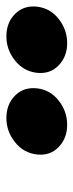

<svg xmlns="http://www.w3.org/2000/svg" viewBox="170 -924 235 616"><g transform="rotate(-90 288.0 -615.5)"><path d="M363 -616Q358 -573 386.5 -545.5Q415 -518 458 -518Q501 -518 535.5 -545Q570 -572 575 -614Q580 -657 552 -685Q524 -713 480 -713Q437 -713 402.5 -685.5Q368 -658 363 -616ZM101 -616Q96 -573 124.5 -545.5Q153 -518 196 -518Q239 -518 273.5 -545Q308 -572 313 -614Q318 -657 290 -685Q262 -713 218 -713Q175 -713 140.5 -685.5Q106 -658 101 -616Z"/></g></svg>

Font: Jost Black
Style: Italic
Weight: 900
Italic angle: -5°
Version: Version 3.710